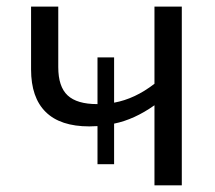

<svg xmlns="http://www.w3.org/2000/svg" viewBox="-20 -556 645 576"><path d="M322.3 -185.1V-63.5H272.5V-177.7L248 -176.8Q161.1 -176.8 117.2 -220Q73.2 -263.2 73.2 -347.7V-536.1H154.8V-354.5Q154.8 -295.9 182.9 -269.8Q210.9 -243.7 271.5 -243.7H272.5V-383.8H322.3V-248Q384.8 -259.3 443.4 -304.7V-536.1H525.4V0H443.4V-240.2Q382.8 -197.3 322.3 -185.1Z"/></svg>

Font: Viking Open Sans
Style: Regular
Weight: 400
Foundry: Ascender Corporation
Version: Version 2.001